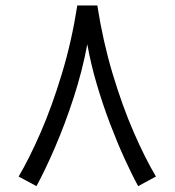

<svg xmlns="http://www.w3.org/2000/svg" viewBox="-20 -646 622 684"><path d="M255.4 -626.5H326.7Q346.7 -498.5 381.3 -383.1Q416 -267.6 456.8 -174.1Q497.6 -80.6 535.6 -17.1L472.2 17.1Q449.2 -24.9 423.1 -82.3Q397 -139.6 371.6 -206.5Q346.2 -273.4 325 -345.2Q303.7 -417 291 -488.3Q273.4 -393.6 242.4 -298.3Q211.4 -203.1 176 -121.1Q140.6 -39.1 109.9 17.1L46.4 -17.1Q84 -80.6 124.8 -174.1Q165.5 -267.6 200.4 -383.1Q235.4 -498.5 255.4 -626.5Z"/></svg>

Font: Vazirmatn RD FD Light
Style: Regular
Weight: 300
Designer: Saber Rastikerdar
Foundry: Saber Rastikerdar
Version: Version 33.003